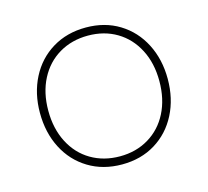

<svg xmlns="http://www.w3.org/2000/svg" viewBox="-84 -613 793 733"><g transform="rotate(-15 312.5 -246.5)"><path d="M60 -247Q60 -324 91.5 -385.5Q123 -447 180.5 -482Q238 -517 313 -517Q388 -517 445 -482Q502 -447 533.5 -385.5Q565 -324 565 -247Q565 -169 533.5 -107.5Q502 -46 445 -11Q388 24 313 24Q238 24 180.5 -11Q123 -46 91.5 -107.5Q60 -169 60 -247ZM532 -247Q532 -318 504 -372Q476 -426 426.5 -455.5Q377 -485 313 -485Q249 -485 199 -455.5Q149 -426 121 -372Q93 -318 93 -247Q93 -176 121 -121.5Q149 -67 199 -37.5Q249 -8 313 -8Q377 -8 427 -38Q477 -68 504.5 -122Q532 -176 532 -247Z"/></g></svg>

Font: LINE Seed JP_TTF Thin
Style: Regular
Weight: 250
Designer: LY Corporation & Fontrix & Fontworks
Version: Version 1.008